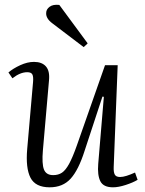

<svg xmlns="http://www.w3.org/2000/svg" viewBox="-20 -785 620 819"><path d="M16 -476Q36 -493 66.5 -507Q97 -521 125 -521Q159 -521 176 -501.5Q193 -482 189 -442L163 -144Q158 -86 167.5 -62Q177 -38 207 -38Q229 -38 244.5 -48.5Q260 -59 275 -86.5Q290 -114 308 -165L428 -507H482L465 -73Q464 -51 469.5 -40.5Q475 -30 492 -30Q504 -30 520 -35Q536 -40 556 -49L567 -18Q547 -6 516 4Q485 14 462 14Q421 14 408 -12Q395 -38 399 -86L423 -372L417 -373L341 -142Q315 -60 281.5 -23Q248 14 192 14Q131 14 110 -27Q89 -68 96 -149L121 -435Q123 -458 118 -467.5Q113 -477 96 -477Q66 -477 33 -451ZM354 -600 337 -584 204 -685Q189 -696 182.5 -707.5Q176 -719 177 -730Q177 -745 191.5 -756Q206 -767 233 -764Z"/></svg>

Font: Literata 36pt Light
Style: Italic
Weight: 300
Italic angle: -2°
Designer: Latin by Veronika Burian and Jose Scaglione. Greek by Irene Vlachou. Cyrillic by Vera Evstafieva
Foundry: TypeTogether
Version: Version 3.002